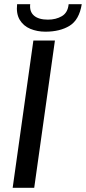

<svg xmlns="http://www.w3.org/2000/svg" viewBox="-20 -889 407 909"><path d="M40 0 138 -697H240L142 0ZM195 -739Q156 -739 123.5 -752.5Q91 -766 73.5 -795Q56 -824 61 -869H123Q119 -834 141 -815Q163 -796 207 -796Q245 -796 273 -812.5Q301 -829 305 -869H367Q355 -795 309.5 -767Q264 -739 195 -739Z"/></svg>

Font: Hanken Grotesk Medium
Style: Italic
Weight: 500
Italic angle: -8°
Designer: Alfredo Marco Pradil
Foundry: Hanken Design Co.
Version: Version 3.013